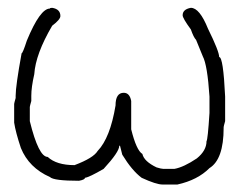

<svg xmlns="http://www.w3.org/2000/svg" viewBox="-20 -499 626 503"><path d="M116.7 -478.5Q138.2 -475.1 138.2 -457Q138.2 -447.8 116.7 -431.6Q73.2 -357.4 69.8 -304.7Q62 -270.5 62 -248V-234.4Q58.1 -220.7 58.1 -218.8V-181.6Q81.1 -87.9 105 -87.9Q127.9 -66.4 175.3 -66.4Q224.6 -85 235.8 -103.5Q268.6 -137.7 282.7 -222.7Q282.7 -255.9 304.2 -255.9Q319.8 -255.9 323.7 -234.4V-160.2Q337.4 -105 353 -95.7Q357.4 -76.2 390.1 -60.5Q402.8 -56.6 407.7 -56.6H437Q461.4 -61 495.6 -84Q521 -104.5 521 -128.9Q524.4 -133.3 528.8 -203.1V-246.1Q523.4 -328.6 511.2 -351.6L493.7 -394.5Q487.3 -400.9 480 -421.9Q458.5 -451.2 458.5 -459Q458.5 -474.6 480 -478.5Q502.9 -478.5 524.9 -423.8Q554.2 -364.3 554.2 -349.6Q564.9 -349.6 569.8 -246.1V-181.6Q565.9 -168 565.9 -166V-164.1Q565.9 -81.5 528.8 -58.6Q497.6 -27.3 444.8 -15.6H405.8Q389.2 -15.6 351.1 -33.2Q325.7 -52.2 300.3 -93.8L294.4 -117.2H292.5Q292.5 -101.1 251.5 -56.6Q213.9 -34.7 202.6 -33.2Q202.6 -28.3 187 -25.4Q120.6 -25.4 110.8 -35.2Q55.7 -59.6 34.7 -111.3Q21 -152.3 17.1 -177.7V-226.6Q17.1 -228.5 21 -242.2V-248Q21 -273.9 36.6 -359.4Q39.6 -359.4 50.3 -392.6Q85 -476.6 110.8 -476.6Q110.8 -478.5 116.7 -478.5Z"/></svg>

Font: CEF Fonts CJK
Style: Regular
Weight: 400
Designer: PartyBoss (派对大魔王)
Version: Release 2.25